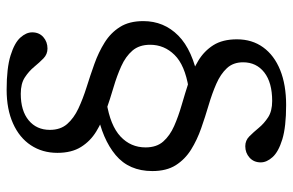

<svg xmlns="http://www.w3.org/2000/svg" viewBox="-168 -558 861 564"><g transform="rotate(90 262.0 -275.5)"><path d="M243 135Q179.5 135 142.5 123.5Q105.5 112 90 94.8Q74.5 77.5 74.5 60Q74.5 39.5 88.5 27.2Q102.5 15 122 15Q139 15 151 26.8Q163 38.5 175.8 54Q188.5 69.5 206.8 81.5Q225 93.5 255 93.5Q305 93.5 333 70.2Q361 47 361 8Q361 -23 343.8 -42.8Q326.5 -62.5 298.2 -75.8Q270 -89 235.8 -99.8Q201.5 -110.5 167.2 -122.8Q133 -135 104.5 -152.8Q76 -170.5 58.8 -197.8Q41.5 -225 41.5 -266.5Q41.5 -327 84 -369.2Q126.5 -411.5 216 -428.5L237.5 -399.5Q170.5 -388.5 140.8 -358.2Q111 -328 111 -286.5Q111 -254.5 128.2 -234.5Q145.5 -214.5 173.8 -201.8Q202 -189 236 -179Q270 -169 303.8 -157.2Q337.5 -145.5 365.8 -128.2Q394 -111 411.2 -83.5Q428.5 -56 428.5 -14Q428.5 30 406.2 63.8Q384 97.5 342.2 116.2Q300.5 135 243 135ZM412.5 -273Q412.5 -305.5 395.2 -325Q378 -344.5 349.8 -357Q321.5 -369.5 287.8 -379.2Q254 -389 220 -400Q186 -411 157.8 -428Q129.5 -445 112.2 -472.2Q95 -499.5 95 -541.5Q95 -586 118.5 -618.5Q142 -651 185.2 -668.5Q228.5 -686 288 -686Q352 -686 388.8 -674.8Q425.5 -663.5 441 -646.2Q456.5 -629 456.5 -611.5Q456.5 -591 442.5 -578.5Q428.5 -566 409 -566Q392 -566 380 -578Q368 -590 355.2 -605.5Q342.5 -621 324.2 -633Q306 -645 276 -645Q222 -645 192.2 -621.8Q162.5 -598.5 162.5 -559.5Q162.5 -530.5 179.8 -512Q197 -493.5 225.5 -481Q254 -468.5 288 -458.5Q322 -448.5 356.2 -436.5Q390.5 -424.5 419 -406.8Q447.5 -389 464.8 -361.8Q482 -334.5 482 -293Q482 -224.5 435 -185.2Q388 -146 307.5 -130.5L280 -158.5Q348.5 -169.5 380.5 -199.5Q412.5 -229.5 412.5 -273Z"/></g></svg>

Font: Newsreader 16pt 16pt
Style: Regular
Weight: 400
Version: Version 1.003